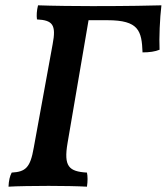

<svg xmlns="http://www.w3.org/2000/svg" viewBox="-20 -699 627 722"><path d="M12 3C42 1 110 0 163 0C214 0 274 1 307 3C310 -17 310 -36 307 -50C239 -54 219 -73 234 -161L313 -623H384C502 -623 513 -583 516 -502C542 -502 563 -505 580 -512C578 -557 581 -629 587 -679C548 -678 467 -676 327 -676C271 -676 174 -677 123 -679C118 -659 117 -641 119 -626C178 -623 192 -606 178 -533L107 -144C94 -68 76 -53 24 -50C17 -37 13 -20 12 3Z"/></svg>

Font: Vollkorn Semibold
Style: Italic
Weight: 600
Italic angle: -11°
Designer: Friedrich Althausen
Foundry: Friedrich Althausen
Version: Version 4.015;PS 004.015;hotconv 1.0.88;makeotf.lib2.5.64775